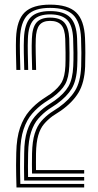

<svg xmlns="http://www.w3.org/2000/svg" viewBox="-20 -828 432 848"><path d="M121.5 -61.5Q121 -78.2 121 -101.5Q121 -124.8 121.5 -150.5Q122.8 -204.8 133.4 -238.1Q144 -271.5 162 -292.4Q180 -313.2 203.5 -330L240.2 -354.2Q286.5 -387.2 311.1 -426.6Q335.8 -466 338.5 -534.5Q339.5 -558.2 339.4 -594.4Q339.2 -630.5 338 -659Q335 -731.5 302.9 -762.4Q270.8 -793.2 201.2 -793.2Q132.8 -793.2 101.9 -762Q71 -730.8 68.2 -658.5Q67.2 -630.8 68 -593Q68.8 -555.2 69.8 -519.2H52.2Q51.2 -554.2 50.5 -592.8Q49.8 -631.2 50.8 -659.2Q53.8 -739.5 89.1 -773.5Q124.5 -807.5 201.2 -807.5Q280.5 -807.5 316.2 -773.2Q352 -739 355.5 -659.8Q356.8 -631.5 356.9 -594.4Q357 -557.2 356 -533.8Q353 -462.8 326.8 -419.1Q300.5 -375.5 249 -339.2L212.2 -315.2Q190.2 -299 174.1 -279.9Q158 -260.8 149 -230.4Q140 -200 139 -150Q138.8 -130.2 138.8 -110.2Q138.8 -90.2 139 -77H351.8V-61.5ZM86.8 -30.8Q86 -62.5 86.1 -87.9Q86.2 -113.2 86.8 -151.5Q87.2 -211 99.9 -249.8Q112.5 -288.5 134.6 -314.1Q156.8 -339.8 185.8 -360L222.2 -384.2Q264 -414.5 282.5 -446.8Q301 -479 303.5 -535.5Q304.8 -560.5 304.5 -595.8Q304.2 -631 303 -658Q300.5 -716.8 276 -740.6Q251.5 -764.5 201.2 -764.5Q151 -764.5 128.1 -739.6Q105.2 -714.8 103.2 -657.2Q102 -630.2 102.8 -592.9Q103.5 -555.5 104.5 -519.2H87.2Q86 -555.8 85.2 -593.1Q84.5 -630.5 85.8 -658Q88.2 -722.8 115 -750.9Q141.8 -779 201.2 -779Q262 -779 289.9 -751.2Q317.8 -723.5 320.5 -658.5Q321.8 -631.8 322 -595.6Q322.2 -559.5 321 -535Q318.2 -472 296.6 -436.4Q275 -400.8 231.2 -369.2L194.5 -345Q169.5 -327.2 149.5 -304.4Q129.5 -281.5 117.5 -245.2Q105.5 -209 104.2 -151Q103.5 -118.8 103.5 -93.8Q103.5 -68.8 104 -46.2H351.8V-30.8ZM52.8 0Q52 -31.8 51.5 -54Q51 -76.2 51 -98.5Q51 -120.8 51.8 -152.5Q53.2 -219.5 68.6 -264Q84 -308.5 109.8 -338.1Q135.5 -367.8 168 -389.8L204.5 -414Q239.2 -440.5 252.9 -465.2Q266.5 -490 268.8 -536.8Q269.8 -561 269.5 -596.4Q269.2 -631.8 268.2 -656Q266.5 -700.2 250.2 -718Q234 -735.8 201.2 -735.8Q169.2 -735.8 154.4 -717.5Q139.5 -699.2 138 -656.2Q137 -629 137.8 -593Q138.5 -557 139.5 -519.2H122Q121 -556.5 120.2 -592.9Q119.5 -629.2 120.8 -657Q122.5 -707 141.4 -728.6Q160.2 -750.2 201.2 -750.2Q244.5 -750.2 264 -728.4Q283.5 -706.5 285.8 -657.5Q286.8 -629.8 287 -594.9Q287.2 -560 286 -536.2Q283.8 -484.5 267.8 -456Q251.8 -427.5 213.5 -399L177 -375Q146.2 -353.8 122.2 -326.2Q98.2 -298.8 84.2 -257.1Q70.2 -215.5 69.2 -152Q68.8 -123 68.6 -102.9Q68.5 -82.8 68.8 -62.9Q69 -43 69.8 -15.5H351.8V0Z"/></svg>

Font: Big Shoulders Inline Display SemiBold
Style: Regular
Weight: 600
Designer: Patric King
Foundry: XO Type Co
Version: Version 1.000